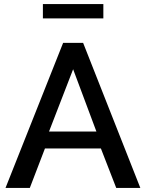

<svg xmlns="http://www.w3.org/2000/svg" viewBox="-20 -920 715 940"><path d="M7 0 289 -710H387L667 0H549L474 -193H200L126 0ZM220 -276H452L338 -581ZM486 -830H190V-900H486Z"/></svg>

Font: Raleway
Style: Regular
Weight: 600
Designer: Matt McInerney, Pablo Impallari, Rodrigo Fuenzalida
Foundry: Matt McInerney, Pablo Impallari, Rodrigo Fuenzalida
Version: Version 1.000;PS 001.001;hotconv 1.0.56; ttfautohint (v1.5)